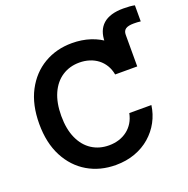

<svg xmlns="http://www.w3.org/2000/svg" viewBox="-144 -961 1087 1108"><g transform="rotate(-20 399.5 -407.0)"><path d="M563.5 -482.4V-677.7Q563.5 -750 605.2 -787.1Q647 -824.2 729.5 -824.2Q750.5 -824.2 768.6 -822.8Q786.6 -821.3 799.3 -818.4V-719.7Q789.6 -721.2 778.3 -721.7Q767.1 -722.2 756.8 -722.2Q722.7 -722.2 707 -711.4Q691.4 -700.7 691.4 -676.8V-482.4ZM382.3 10.3Q285.6 10.3 209.7 -34.4Q133.8 -79.1 90.1 -162.8Q46.4 -246.6 46.4 -363.3Q46.4 -481 90.3 -564.7Q134.3 -648.4 210.2 -693.1Q286.1 -737.8 382.3 -737.8Q442.9 -737.8 495.4 -720.5Q547.9 -703.1 588.9 -670.2Q629.9 -637.2 656.5 -589.8Q683.1 -542.5 691.4 -482.4H555.7Q549.8 -514.6 534.7 -539.8Q519.5 -564.9 496.8 -582.3Q474.1 -599.6 445.6 -608.6Q417 -617.7 384.3 -617.7Q324.2 -617.7 278.3 -587.6Q232.4 -557.6 207 -500.7Q181.6 -443.8 181.6 -363.3Q181.6 -282.2 207.3 -225.6Q232.9 -168.9 278.6 -139.4Q324.2 -109.9 383.8 -109.9Q416.5 -109.9 445.1 -118.9Q473.6 -127.9 496.3 -145.3Q519 -162.6 534.4 -187.7Q549.8 -212.9 556.2 -245.1H691.9Q684.6 -191.4 659.7 -145.3Q634.8 -99.1 594.5 -64Q554.2 -28.8 500.5 -9.3Q446.8 10.3 382.3 10.3Z"/></g></svg>

Font: V-Inter
Style: SemiBold-600
Weight: 600
Designer: Rasmus Andersson
Foundry: rsms
Version: Version 4.000;git-4146feb